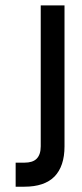

<svg xmlns="http://www.w3.org/2000/svg" viewBox="-20 -704 309 725"><path d="M133.8 -683.6Q164.1 -683.6 223.6 -683.6Q223.6 -505.9 223.6 -151.4Q223.6 -76.2 185.5 -37.1Q147.5 1 72.3 1Q60.5 1 39.1 1Q39.1 -14.6 39.1 -37.1Q39.1 -59.6 39.1 -89.8Q49.8 -89.8 72.3 -89.8Q103.5 -89.8 118.2 -104.5Q133.8 -120.1 133.8 -151.4Q133.8 -329.1 133.8 -683.6Z"/></svg>

Font: ZAANS 2018
Style: Regular
Weight: 400
Designer: Counter Creatives
Version: Version 1.0 - 24-01-18